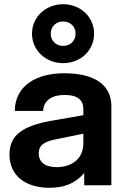

<svg xmlns="http://www.w3.org/2000/svg" viewBox="-20 -880 588 912"><path d="M380 0H509V-376C509 -472 436 -532 285 -532C156 -532 52 -476 50 -353H185C187 -405 230 -429 286 -429C352 -429 376 -403 376 -360V-333L228 -307C89 -283 25 -239 25 -146C25 -44 103 12 215 12C281 12 335 -6 380 -58ZM132 -720C132 -640 198 -580 280 -580C362 -580 427 -640 427 -720C427 -800 362 -860 280 -860C198 -860 132 -800 132 -720ZM164 -151C164 -195 196 -209 254 -220L376 -245V-201C376 -119 313 -86 249 -86C192 -86 164 -112 164 -151ZM221 -720C221 -754 246 -778 280 -778C314 -778 339 -754 339 -720C339 -686 314 -662 280 -662C246 -662 221 -686 221 -720Z"/></svg>

Font: Aspekta 650
Style: Regular
Weight: 650
Designer: Ivo Dolenc
Version: Version 2.000